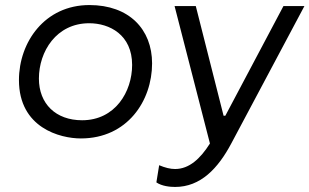

<svg xmlns="http://www.w3.org/2000/svg" viewBox="-20 -544 1225 760"><path d="M300 4C484 4 582 -145 582 -293C582 -428 491 -524 334 -524C157 -524 55 -377 55 -227C55 -38 218 4 300 4ZM305 -68C201 -68 134 -133 134 -233C134 -340 203 -452 333 -452C414 -452 503 -406 503 -287C503 -181 436 -68 305 -68ZM673 196C774 196 843 123 896 23L1185 -520H1102L872 -86H865L755 -520H671L811 24C773 84 729 125 673 125C654 125 634 120 610 110L599 178C621 193 653 196 673 196Z"/></svg>

Font: Fixel Display
Style: Italic
Weight: 400
Italic angle: -10°
Designer: AlfaBravo + MacPaw
Foundry: Kyrylo Tkachov, Marchela Mozhyna, Serhii Makarenko, Maria Weinstein, Zakhar Kryvoshyya
Version: Version 1.210;Glyphs 3.2 (3217)